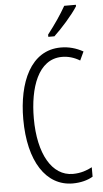

<svg xmlns="http://www.w3.org/2000/svg" viewBox="-63 -986 556 1034"><g transform="rotate(-5 215.5 -468.5)"><path d="M388 -939V-947H325C297 -898 266 -853 225 -800V-788H258C298 -825 359 -893 388 -939ZM289 -674C321 -674 354 -665 385 -646L407 -693C369 -714 330 -725 287 -725C123 -725 52 -555 52 -358C52 -129 144 10 288 10C330 10 369 0 397 -17V-68C371 -54 336 -41 293 -41C180 -41 109 -165 109 -357C109 -521 159 -674 289 -674Z"/></g></svg>

Font: Noto Sans Gurmukhi UI ExtraCondensed Light
Style: Regular
Weight: 300
Width: 2
Designer: Jelle Bosma - Monotype Design Team
Foundry: Monotype Imaging Inc.
Version: Version 2.004